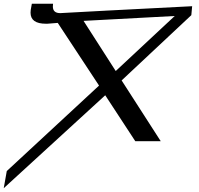

<svg xmlns="http://www.w3.org/2000/svg" viewBox="-93 -738 1053 1017"><path d="M-73.2 258.8 -57.1 168 431.6 -284.7 212.9 -616.7 157.7 -612.3H150.4Q68.8 -612.3 68.8 -670.9L69.8 -685.5L75.7 -718.3H188L187 -703.6Q187 -668.5 226.1 -668.5Q376 -677.2 924.8 -705.1L920.4 -657.7L551.3 -312L758.3 9.8H623.5L464.4 -233.4ZM520 -361.8 832.5 -653.3 349.6 -627.4Z"/></svg>

Font: Kelvinch
Style: Bold Italic
Weight: 700
Italic angle: -10°
Designer: Paul James Miller
Foundry: High-Logic / Made with FontCreator
Version: Version 3.30 September 23, 2016